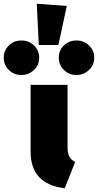

<svg xmlns="http://www.w3.org/2000/svg" viewBox="-129 -989 525 1029"><path d="M218 20Q35 -2 35 -176V-534H233V-202Q233 -169 242 -151Q251 -133 274 -121ZM184 -748H79L68 -969L229 -957ZM-14 -587Q-54 -587 -81.5 -614Q-109 -641 -109 -680Q-109 -718 -82 -745Q-55 -772 -14 -772Q25 -772 53 -745.5Q81 -719 81 -680Q81 -640 52.5 -613.5Q24 -587 -14 -587ZM281 -587Q241 -587 213.5 -614Q186 -641 186 -680Q186 -718 213 -745Q240 -772 281 -772Q320 -772 348 -745.5Q376 -719 376 -680Q376 -640 347.5 -613.5Q319 -587 281 -587Z"/></svg>

Font: Trujillo Black
Style: Regular
Weight: 900
Designer: Fira Sans original fonts by bBox Type GmbH, Carrois Corporate GbR, & Edenspiekermann AG / Changes by Cristiano Sobral
Foundry: Fira Sans original fonts by bBox Type GmbH, Carrois Corporate GbR, & Edenspiekermann AG / Changes by Cristiano Sobral
Version: Version 4.301;July 28, 2020;FontCreator 13.0.0.2655 64-bit